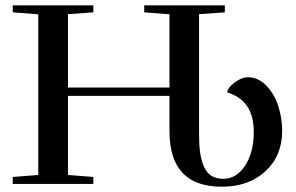

<svg xmlns="http://www.w3.org/2000/svg" viewBox="-20 -683 1100 713"><path d="M27.3 0V-25.9L122.1 -33.2V-629.9L27.3 -637.2V-663.1H326.7V-637.2L232.4 -630.4V-357.9H609.4V-629.9L515.6 -637.2V-663.1H814.9V-637.2L719.2 -630.4V-185.1Q719.2 -145 723.1 -116.7Q727.1 -88.4 736.8 -65.2Q746.6 -42 764.6 -30.5Q782.7 -19 809.6 -19Q858.4 -19 890.4 -68.4Q922.4 -117.7 922.4 -193.4Q922.4 -310.5 823.7 -339.8Q824.7 -356.4 850.8 -376.2Q877 -396 900.4 -396Q939.9 -396 970 -364Q1000 -332 1013.9 -287.6Q1027.8 -243.2 1027.8 -196.3Q1027.8 -104.5 965.8 -47.1Q903.8 10.3 803.2 10.3Q609.4 10.3 609.4 -195.3V-327.1H232.4V-33.2L326.7 -25.9V0Z"/></svg>

Font: Elstob 14pt Medium
Style: Regular
Weight: 500
Designer: Peter S. Baker
Version: Version 1.015